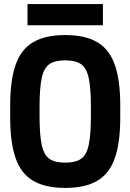

<svg xmlns="http://www.w3.org/2000/svg" viewBox="-20 -912 640 942"><path d="M300 10Q203 10 143.5 -24.5Q84 -59 57 -135Q30 -211 30 -335V-395Q30 -519 57 -595Q84 -671 143.5 -705.5Q203 -740 300 -740Q397 -740 456.5 -705.5Q516 -671 543 -595Q570 -519 570 -395V-335Q570 -211 543 -135Q516 -59 456.5 -24.5Q397 10 300 10ZM300 -114Q351 -114 378 -133Q405 -152 415.5 -202Q426 -252 426 -345V-385Q426 -478 415.5 -528Q405 -578 378 -597Q351 -616 300 -616Q249 -616 222 -597Q195 -578 184.5 -528Q174 -478 174 -385V-345Q174 -252 184.5 -202Q195 -152 222 -133Q249 -114 300 -114ZM115 -788V-892H485V-788Z"/></svg>

Font: M PLUS Code Latin Expanded
Style: Bold
Weight: 700
Width: 7
Designer: Coji Morishita
Foundry: UNDERFOREST DESIGN
Version: Version 1.002; ttfautohint (v1.8.3)